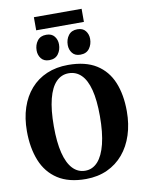

<svg xmlns="http://www.w3.org/2000/svg" viewBox="-114 -1180 959 1270"><g transform="rotate(-10 365.0 -545.0)"><path d="M360 11.5Q244 12 170.5 -35.8Q97 -83.5 62.5 -169.2Q28 -255 28 -367.5Q28 -454.5 51.5 -525.2Q75 -596 119.8 -647Q164.5 -698 228.2 -725.2Q292 -752.5 372 -752.5Q488 -752.5 560.8 -706.8Q633.5 -661 667.8 -578.2Q702 -495.5 702 -383.5Q702 -297 678.5 -224.8Q655 -152.5 610.5 -99.8Q566 -47 502.8 -18Q439.5 11 360 11.5ZM364 -43.5Q413 -43.5 448 -82Q483 -120.5 502 -196.2Q521 -272 521 -383Q521 -490 503 -559.5Q485 -629 450.2 -663.2Q415.5 -697.5 366 -697.5Q317 -697.5 281.8 -661.5Q246.5 -625.5 227.8 -552.2Q209 -479 209 -368Q209 -261 227 -189Q245 -117 279.8 -80.2Q314.5 -43.5 364 -43.5ZM255.5 -805Q220.5 -805 202.2 -828Q184 -851 184 -882Q184 -920 204.5 -947Q225 -974 264 -974H265Q301 -974 319 -951Q337 -928 337 -897Q337 -860 316.8 -832.5Q296.5 -805 256.5 -805ZM464.5 -805Q429 -805 411 -828Q393 -851 393 -882Q393 -920 413.5 -947Q434 -974 473 -974H474Q510 -974 528 -951Q546 -928 546 -897Q546 -860 525.8 -832.5Q505.5 -805 465.5 -805ZM525 -1102.5V-1014.5H204.5V-1102.5Z"/></g></svg>

Font: Merriweather 48pt ExtraBold
Style: Regular
Weight: 800
Version: Version 2.100